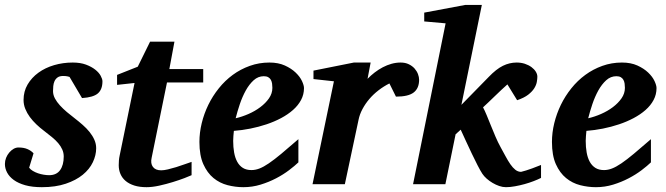

<svg xmlns="http://www.w3.org/2000/svg" viewBox="-27 -757 2735 789"><path d="M394 -422.9Q394 -389.2 375 -373Q356 -356.9 310.1 -354L258.8 -440.9Q255.4 -441.9 251.5 -442.9Q248 -443.8 243.2 -444.3Q238.3 -444.8 232.9 -444.8Q217.8 -444.8 209.5 -438.7Q201.2 -432.6 197 -423.3Q192.9 -414.1 191.9 -403.1Q190.9 -392.1 190.9 -382.8Q190.9 -367.2 198.7 -352.5Q206.5 -337.9 219.2 -324Q231.9 -310.1 247.8 -296.6Q263.7 -283.2 279.8 -271Q296.9 -257.8 312.7 -243.9Q328.6 -230 341.1 -214.6Q353.5 -199.2 360.8 -182.6Q368.2 -166 368.2 -147.9Q368.2 -119.1 354.5 -90.3Q340.8 -61.5 313 -38.8Q285.2 -16.1 243.2 -2Q201.2 12.2 145 12.2Q105.5 12.2 76.9 4.2Q48.3 -3.9 29.8 -17.3Q11.2 -30.8 2.2 -47.9Q-6.8 -64.9 -6.8 -83Q-6.8 -96.2 -2 -108.4Q2.9 -120.6 11 -130.1Q19 -139.6 28.8 -145.3Q38.6 -150.9 48.8 -150.9Q70.8 -150.9 85.9 -144.3Q101.1 -137.7 110.8 -127L92.8 -67.9Q98.1 -60.5 107.9 -54.7Q117.7 -48.8 129.2 -44.9Q140.6 -41 152.6 -39.1Q164.6 -37.1 174.8 -37.1Q205.1 -37.1 220 -57.9Q234.9 -78.6 234.9 -113.8Q234.9 -128.9 229 -142.3Q223.1 -155.8 212.4 -168.5Q201.7 -181.2 186.5 -193.6Q171.4 -206.1 152.8 -220.2Q137.2 -231.9 122.3 -246.1Q107.4 -260.3 95.7 -276.1Q84 -292 76.9 -309.6Q69.8 -327.1 69.8 -346.2Q69.8 -381.3 86.4 -409.7Q103 -438 130.9 -458.3Q158.7 -478.5 195.3 -489.3Q231.9 -500 272 -500Q303.2 -500 326.2 -491.5Q349.1 -482.9 364.3 -470.9Q379.4 -459 386.7 -445.6Q394 -432.1 394 -422.9Z M659.2 -418 596.2 -108.9Q590.8 -85.4 601.3 -71.3Q611.8 -57.1 635.3 -57.1Q647 -57.1 663.3 -61Q679.7 -64.9 697.3 -70.3Q714.8 -75.7 731.4 -81.8Q748 -87.9 760.3 -91.8V-37.1Q752 -33.2 731 -25.1Q710 -17.1 683.1 -8.8Q656.2 -0.5 627.4 5.9Q598.6 12.2 575.2 12.2Q546.4 12.2 524.9 5.4Q503.4 -1.5 489.3 -13.4Q475.1 -25.4 468 -42Q460.9 -58.6 460.9 -78.1Q460.9 -87.9 461.7 -97.7Q462.4 -107.4 464.8 -118.2L525.9 -416L454.1 -408.2V-449.2L539.1 -482.9L589.8 -585.9H689.9L668.9 -473.1H808.1V-418Z M1092.3 -396Q1092.3 -404.8 1091.1 -413.3Q1089.8 -421.9 1086.2 -428.7Q1082.5 -435.5 1075.4 -439.7Q1068.4 -443.8 1057.1 -443.8Q1033.7 -443.8 1015.4 -427.2Q997.1 -410.6 982.9 -385Q968.8 -359.4 958.5 -328.9Q948.2 -298.3 941.4 -271Q967.3 -276.9 994.1 -288.6Q1021 -300.3 1042.7 -316.7Q1064.5 -333 1078.4 -353Q1092.3 -373 1092.3 -396ZM1222.2 -395Q1222.2 -368.7 1210.2 -346.2Q1198.2 -323.7 1177.2 -305.2Q1156.2 -286.6 1128.2 -271.7Q1100.1 -256.8 1068.1 -246.1Q1036.1 -235.4 1001.7 -228.5Q967.3 -221.7 934.1 -219.2Q933.1 -210 932.1 -198.2Q931.2 -186.5 931.2 -178.2Q931.2 -152.3 935.1 -130.4Q939 -108.4 947.8 -92.3Q956.5 -76.2 970.9 -67.1Q985.4 -58.1 1006.3 -58.1Q1022.5 -58.1 1039.1 -64.5Q1055.7 -70.8 1077.6 -85.7Q1099.6 -100.6 1128.9 -125Q1158.2 -149.4 1199.2 -185.1V-89.8Q1184.6 -75.7 1161.1 -57.9Q1137.7 -40 1107.9 -24.4Q1078.1 -8.8 1043.9 1.7Q1009.8 12.2 973.1 12.2Q940.4 12.2 908.2 3.9Q876 -4.4 850.3 -25.4Q824.7 -46.4 808.6 -82.3Q792.5 -118.2 792.5 -173.8Q792.5 -211.9 802 -251Q811.5 -290 829.1 -326.2Q846.7 -362.3 872.1 -394Q897.5 -425.8 929.4 -449.2Q961.4 -472.7 999.5 -486.3Q1037.6 -500 1080.1 -500Q1116.7 -500 1143.6 -487.8Q1170.4 -475.6 1188 -458.7Q1205.6 -441.9 1213.9 -424.1Q1222.2 -406.2 1222.2 -395Z M1695.3 -429.2Q1695.3 -394.5 1673.3 -377.2Q1651.4 -359.9 1600.1 -359.9L1573.2 -414.1Q1549.8 -402.3 1528.6 -386Q1507.3 -369.6 1490.7 -350.1Q1474.1 -330.6 1462.4 -308.6Q1450.7 -286.6 1446.3 -264.2L1390.1 0H1257.3L1345.2 -422.9L1261.2 -432.1V-466.8L1427.2 -500H1496.1L1483.4 -433.1Q1496.6 -446.8 1512.5 -459Q1528.3 -471.2 1545.9 -480.5Q1563.5 -489.7 1582 -494.9Q1600.6 -500 1619.1 -500Q1638.7 -500 1653.1 -492.9Q1667.5 -485.8 1676.8 -475.3Q1686 -464.8 1690.7 -452.4Q1695.3 -439.9 1695.3 -429.2Z M2196.3 -25.9Q2183.6 -19.5 2166 -12.7Q2148.4 -5.9 2128.9 -0.5Q2109.4 4.9 2089.4 8.5Q2069.3 12.2 2052.2 12.2Q2038.6 12.2 2024.4 7.3Q2010.3 2.4 1997.1 -5.4Q1983.9 -13.2 1972.9 -22.9Q1961.9 -32.7 1955.1 -43Q1946.8 -55.7 1935.3 -78.1Q1923.8 -100.6 1911.6 -126.2Q1899.4 -151.9 1887.5 -177.7Q1875.5 -203.6 1866.2 -224.1L1845.2 -205.1L1803.2 0H1670.4L1804.2 -661.1L1716.3 -668.9V-705.1L1885.3 -736.8H1953.1L1869.1 -326.2L1981.4 -440.9Q2012.2 -473.1 2039.6 -486.6Q2066.9 -500 2096.2 -500Q2114.3 -500 2129.9 -494.9Q2145.5 -489.7 2157 -481.2Q2168.5 -472.7 2174.8 -462.4Q2181.2 -452.1 2181.2 -441.9Q2181.2 -433.1 2179 -420.4Q2176.8 -407.7 2168.5 -394.3Q2160.2 -380.9 2143.6 -367.9Q2127 -355 2098.1 -345.2L2058.1 -410.2Q2046.4 -399.9 2032.7 -387Q2019 -374 2005.6 -361.1Q1992.2 -348.1 1979.7 -336.2Q1967.3 -324.2 1958 -315.9Q1964.8 -303.2 1972.9 -283.7Q1981 -264.2 1990 -241.7Q1999 -219.2 2009 -195.8Q2019 -172.4 2030.3 -151.9Q2041 -132.3 2050.8 -114.3Q2060.5 -96.2 2070.3 -82Q2080.1 -67.9 2090.8 -59.3Q2101.6 -50.8 2114.3 -50.8Q2115.2 -50.8 2134.5 -56.4Q2153.8 -62 2196.3 -79.1Z M2541 -396Q2541 -404.8 2539.8 -413.3Q2538.6 -421.9 2534.9 -428.7Q2531.2 -435.5 2524.2 -439.7Q2517.1 -443.8 2505.9 -443.8Q2482.4 -443.8 2464.1 -427.2Q2445.8 -410.6 2431.6 -385Q2417.5 -359.4 2407.2 -328.9Q2397 -298.3 2390.1 -271Q2416 -276.9 2442.9 -288.6Q2469.7 -300.3 2491.5 -316.7Q2513.2 -333 2527.1 -353Q2541 -373 2541 -396ZM2670.9 -395Q2670.9 -368.7 2658.9 -346.2Q2647 -323.7 2626 -305.2Q2605 -286.6 2576.9 -271.7Q2548.8 -256.8 2516.8 -246.1Q2484.9 -235.4 2450.4 -228.5Q2416 -221.7 2382.8 -219.2Q2381.8 -210 2380.9 -198.2Q2379.9 -186.5 2379.9 -178.2Q2379.9 -152.3 2383.8 -130.4Q2387.7 -108.4 2396.5 -92.3Q2405.3 -76.2 2419.7 -67.1Q2434.1 -58.1 2455.1 -58.1Q2471.2 -58.1 2487.8 -64.5Q2504.4 -70.8 2526.4 -85.7Q2548.3 -100.6 2577.6 -125Q2606.9 -149.4 2647.9 -185.1V-89.8Q2633.3 -75.7 2609.9 -57.9Q2586.4 -40 2556.6 -24.4Q2526.9 -8.8 2492.7 1.7Q2458.5 12.2 2421.9 12.2Q2389.2 12.2 2356.9 3.9Q2324.7 -4.4 2299.1 -25.4Q2273.4 -46.4 2257.3 -82.3Q2241.2 -118.2 2241.2 -173.8Q2241.2 -211.9 2250.7 -251Q2260.3 -290 2277.8 -326.2Q2295.4 -362.3 2320.8 -394Q2346.2 -425.8 2378.2 -449.2Q2410.2 -472.7 2448.2 -486.3Q2486.3 -500 2528.8 -500Q2565.4 -500 2592.3 -487.8Q2619.1 -475.6 2636.7 -458.7Q2654.3 -441.9 2662.6 -424.1Q2670.9 -406.2 2670.9 -395Z"/></svg>

Font: Charis SIL Eur
Style: Bold Italic
Weight: 700
Italic angle: -11°
Foundry: SIL International
Version: Version 5.000